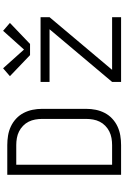

<svg xmlns="http://www.w3.org/2000/svg" viewBox="199 -1001 802 1240"><g transform="rotate(-90 600.0 -381.0)"><path d="M91 0V-735H283Q314 -735 344.5 -730Q375 -725 403 -712Q431 -699 454 -677.5Q477 -656 491 -628.5Q505 -601 511 -571Q517 -541 517 -510V-225Q517 -194 511 -164Q505 -134 491 -106.5Q477 -79 454 -57.5Q431 -36 403 -23Q375 -10 344.5 -5Q314 0 283 0ZM156 -58H283Q306 -58 328.5 -62Q351 -66 371 -76Q391 -86 407.5 -102Q424 -118 434 -138Q444 -158 448 -180.5Q452 -203 452 -225V-510Q452 -532 448 -554.5Q444 -577 434 -597Q424 -617 407.5 -633Q391 -649 371 -659Q351 -669 328.5 -673Q306 -677 283 -677H156ZM691 0V-58L1031 -462H691V-520H1109V-462L769 -58H1109V0ZM936 -588H864L728 -718L779 -762L900 -627L1021 -762L1072 -718Z"/></g></svg>

Font: Iosevka Aile Custom Light
Style: Regular
Weight: 300
Designer: Belleve Invis
Foundry: Belleve Invis
Version: Version 17.0.2; ttfautohint (v1.8.3)